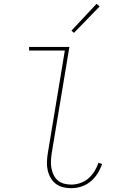

<svg xmlns="http://www.w3.org/2000/svg" viewBox="-20 -982 640 1010"><path d="M355 8Q332 8 310.5 2.5Q289 -3 272.5 -16Q256 -29 245.5 -48Q235 -67 230.5 -88.5Q226 -110 227 -133Q228 -156 232 -179L321 -716H133V-735H345L252 -176Q249 -156 248 -136Q247 -116 250.5 -97.5Q254 -79 262 -62Q270 -45 284 -33Q298 -21 316.5 -16Q335 -11 355 -11Q378 -11 402 -19Q426 -27 445 -43.5Q464 -60 477 -81Q490 -102 498 -126L517 -119Q508 -93 493 -69Q478 -45 456 -27Q434 -9 407.5 -0.5Q381 8 355 8ZM369 -809 356 -821 488 -962 504 -948Z"/></svg>

Font: Iosevka Curly Slab ThEx
Style: Italic
Weight: 100
Width: 7
Italic angle: -9°
Monospace: yes
Designer: Belleve Invis
Foundry: Belleve Invis
Version: Version 11.1.0; ttfautohint (v1.8.3)